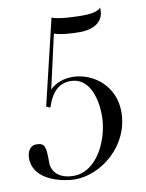

<svg xmlns="http://www.w3.org/2000/svg" viewBox="-108 -752 627 824"><g transform="rotate(-10 205.5 -340.0)"><path d="M101 -308 84 -315 173 -688C199 -674 288 -673 307 -673C322 -673 373 -674 385 -694C386 -692 386 -688 386 -683C386 -638 352 -605 281 -605C253 -605 203 -607 171 -618L118 -383C128 -395 161 -421 216 -421C306 -421 398 -351 398 -238C398 -88 265 14 153 14C109 14 -27 -7 -27 -110C-27 -132 -17 -163 14 -163C53 -163 55 -143 55 -76C55 -39 83 -2 149 -2C253 -2 313 -135 313 -236C313 -306 290 -405 206 -405C158 -405 124 -378 101 -308Z"/></g></svg>

Font: Open Baskerville 0.0.53
Style: Normal
Weight: 400
Designer: Isaac Moore, James Puckett, Rob Mientjes
Foundry: The Open Baskerville Project
Version: 0.0.53 (g939f078)